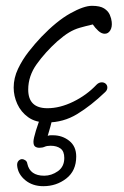

<svg xmlns="http://www.w3.org/2000/svg" viewBox="-20 -395 426 660"><path d="M141 26Q102 26 77 8Q52 -10 39.5 -37.5Q27 -65 27 -94Q27 -127 42 -158.5Q57 -190 79 -218Q101 -246 122 -268Q175 -323 221.5 -349Q268 -375 296 -375Q324 -375 338 -366Q352 -357 357.5 -344Q363 -331 364 -320Q366 -302 359 -290.5Q352 -279 340 -279Q329 -279 318 -289Q307 -299 299 -311Q273 -305 254 -299.5Q235 -294 217.5 -283.5Q200 -273 177 -253Q136 -216 106.5 -175Q77 -134 77 -87Q77 -23 143 -23Q186 -23 232 -45.5Q278 -68 312 -104Q320 -112 330 -112Q338 -112 343.5 -107Q349 -102 349 -94Q349 -85 341 -78Q293 -32 245.5 -3Q198 26 141 26ZM129 245Q92 245 67 224.5Q42 204 39 175Q38 164 43.5 158Q49 152 56 152Q61 152 67 156Q73 160 74 168Q83 209 132 209Q157 209 179 193.5Q201 178 201 148Q201 125 188 115.5Q175 106 154 106Q141 106 133.5 109.5Q126 113 115 113Q107 113 101 109Q95 105 95 92Q95 82 103.5 54Q112 26 122 3Q125 -5 131 -8Q137 -11 143 -11Q152 -11 158 -5.5Q164 0 161 10Q157 26 153 41Q149 56 144 72Q149 70 153.5 70Q158 70 162 70Q194 70 218 89Q242 108 242 143Q242 192 208 218.5Q174 245 129 245Z"/></svg>

Font: Grape Nuts
Style: Regular
Weight: 400
Designer: Robert E. Leuschke
Foundry: Robert E. Leuschke
Version: Version 1.010; ttfautohint (v1.8.3)